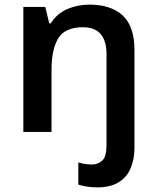

<svg xmlns="http://www.w3.org/2000/svg" viewBox="-20 -571 679 831"><path d="M400 240Q377 240 355.5 236.5Q334 233 319 228V132Q333 136 347 138.5Q361 141 378 141Q404 141 422.5 124Q441 107 441 58V-336Q441 -453 339 -453Q261 -453 232 -405Q203 -357 203 -267V0H81V-541H176L193 -470H200Q226 -512 271 -531.5Q316 -551 367 -551Q460 -551 511 -504Q562 -457 562 -353V68Q562 118 545.5 157Q529 196 493.5 218Q458 240 400 240Z"/></svg>

Font: Noto Sans Sundanese SemiBold
Style: Regular
Weight: 600
Version: Version 2.003